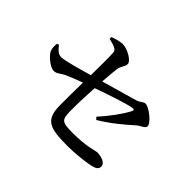

<svg xmlns="http://www.w3.org/2000/svg" viewBox="-147 -1035 1293 1293"><g transform="rotate(45 500.0 -388.5)"><path d="M79 -456 65 -451C63 -428 62 -405 71 -386C85 -354 147 -306 177 -306C209 -306 217 -324 256 -343C289 -358 334 -375 374 -390C373 -322 371 -230 372 -170C374 -30 435 -14 607 -14C669 -14 766 -24 812 -35C839 -41 861 -51 861 -77C861 -112 811 -126 774 -126C757 -126 699 -101 568 -101C463 -101 450 -109 449 -193C448 -252 451 -339 456 -419C542 -450 679 -497 730 -505C744 -508 750 -500 743 -488C714 -431 660 -358 600 -291L615 -275C700 -326 775 -389 830 -439C850 -458 890 -467 890 -491C890 -521 807 -588 772 -588C753 -588 742 -568 711 -559L460 -487C464 -544 468 -592 472 -618C478 -653 499 -665 499 -692C499 -720 428 -763 380 -763C357 -763 327 -755 292 -742L293 -725C343 -713 372 -704 375 -680C378 -642 377 -544 376 -463C305 -442 184 -407 149 -407C118 -407 100 -430 79 -456Z"/></g></svg>

Font: Noto Serif CJK JP SemiBold
Style: Regular
Weight: 600
Designer: Ryoko NISHIZUKA 西塚涼子 (kana & ideographs); Frank Grießhammer (Latin, Greek & Cyrillic); Wenlong ZHANG 张文龙 (bopomofo); San
Foundry: Adobe
Version: Version 2.001;hotconv 1.1.0;makeotfexe 2.6.0